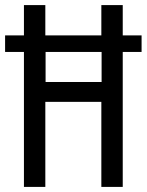

<svg xmlns="http://www.w3.org/2000/svg" viewBox="-22 -734 576 754"><path d="M72 0H156V-334H376V0H460V-530H534V-595H460V-714H376V-595H156V-714H72V-595H-2V-530H72ZM157 -412V-530H377V-412Z"/></svg>

Font: Noto Sans Myanmar UI ExtraCondensed
Style: Regular
Weight: 400
Width: 2
Designer: Monotype Design Team
Foundry: Monotype Imaging Inc.
Version: Version 2.103